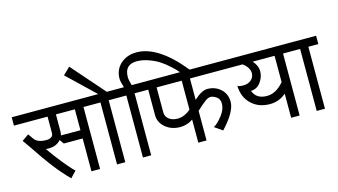

<svg xmlns="http://www.w3.org/2000/svg" viewBox="-107 -1251 2847 1616"><g transform="rotate(-15 1316.0 -443.0)"><path d="M521 -357.9V-540H356V-396Q356 -379.4 351.1 -357.9ZM676.8 -540H596.2V0H521V-286.1H356.9L330.1 -323.2Q291.5 -278.8 224.1 -278.8Q207.5 -278.8 198.2 -280.8Q252 -204.1 296.9 -148.9Q343.8 -91.3 367.2 -66.4Q388.2 -43.9 393.1 -41L341.8 13.2Q339.4 10.7 307.1 -22.9Q293 -37.6 273.4 -60.5Q264.6 -70.8 245.1 -94.2Q231.4 -110.4 214.4 -132.8Q206.5 -142.6 197 -155.8Q187.5 -168.9 185.5 -171.4Q169.9 -191.4 151.4 -218.3Q142.1 -231.4 130.6 -248.3Q119.1 -265.1 117.2 -268.1Q115.2 -270.5 101.6 -291Q87.9 -311.5 75.2 -329.6Q64.5 -345.2 48.6 -367.7Q32.7 -390.1 27.8 -397L86.9 -438L118.2 -393.1Q147.5 -352.1 221.2 -352.1Q283.2 -352.1 283.2 -397.9V-540H-9.8V-612.8H676.8Z M902.8 -540H815.9V0H744.1V-540H657.2V-612.8H744.1L506.8 -839.8L567.9 -898.9L818.8 -612.8H902.8Z M1540.5 -612.8H1456.5Q1455.1 -614.7 1439.5 -632.3Q1428.7 -644.5 1394 -676.3Q1358.9 -708.5 1323.2 -731.9Q1287.1 -755.9 1232.9 -775.9Q1178.7 -795.9 1128.4 -795.9Q1021.5 -795.9 1021.5 -686Q1021.5 -662.6 1035.6 -612.8H1128.4V-540H1041.5V0H969.7V-540H882.8V-612.8H967.8Q950.7 -668 950.7 -690.9Q950.7 -769 1005.4 -818.8Q1061 -869.1 1145.5 -869.1Q1333 -869.1 1540.5 -612.8Z M1233.4 -321.8Q1233.4 -285.2 1262.7 -262.7Q1291.5 -240.2 1337.4 -240.2Q1397 -240.2 1452.1 -288.1V-540H1233.4ZM1341.3 -166Q1264.6 -166 1212.4 -210Q1160.2 -253.9 1160.2 -317.9V-540H1108.4V-612.8H1861.3V-540H1523.9V-354Q1591.8 -417 1641.1 -417Q1710 -417 1757.3 -373.5Q1804.2 -330.1 1804.2 -262.2Q1804.2 -175.8 1681.2 -44.9L1612.3 -92.8Q1644.5 -108.9 1687.5 -163.1Q1729 -215.3 1729 -266.1Q1729 -307.1 1700.7 -326.2Q1671.9 -345.2 1650.4 -345.2Q1629.9 -345.2 1603.5 -326.2Q1576.2 -306.6 1523.9 -257.8V0H1452.1V-201.2Q1402.3 -166 1341.3 -166Z M2113.3 -230Q2193.4 -230 2261.2 -311V-540H2070.3Q2110.8 -496.6 2110.8 -444.8Q2110.8 -396.5 2078.6 -352.1Q2045.9 -307.1 1993.2 -306.2Q2020 -230 2113.3 -230ZM2039.1 -446.8Q2039.1 -499 1981.9 -540H1841.3V-612.8H2417V-540H2335V0H2261.2V-210Q2200.7 -157.2 2119.1 -157.2Q2022.5 -157.2 1959.5 -216.8Q1896 -276.9 1893.1 -377Q1905.8 -367.2 1942.9 -367.2Q1984.4 -367.2 2010.7 -389.2Q2037.1 -411.1 2039.1 -446.8Z M2642.6 -540H2555.7V0H2483.9V-540H2397V-612.8H2642.6Z"/></g></svg>

Font: Miedinger*
Style: Book
Weight: 400
Version: Version 001.000